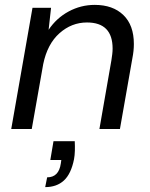

<svg xmlns="http://www.w3.org/2000/svg" viewBox="-20 -528 613 786"><path d="M26 0 113 -496H189L179 -406Q211 -454 261 -481Q311 -508 368 -508Q442 -508 485 -466.5Q528 -425 528 -348Q528 -334 526.5 -319.5Q525 -305 522 -290L471 0H387L436 -281Q438 -294 439.5 -306Q441 -318 441 -329Q441 -436 336 -436Q273 -436 223.5 -392Q174 -348 157 -266L110 0ZM165 238 173 198Q221 198 229 141L231 127H186L199 50H286Q287 70 286.5 89Q286 108 283 124Q271 184 241.5 211Q212 238 165 238Z"/></svg>

Font: DeepMind Sans
Style: Italic
Weight: 400
Italic angle: -10°
Designer: Jonny Pinhorn / Modifications: Colophon Foundry
Foundry: Colophon Foundry
Version: Version 1.002; ttfautohint (v1.8.2)